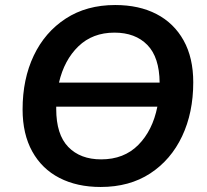

<svg xmlns="http://www.w3.org/2000/svg" viewBox="-20 -735 826 765"><path d="M381 10Q287 10 217 -26Q147 -62 108.5 -131.5Q70 -201 70 -299Q70 -420 114.5 -513.5Q159 -607 242 -661Q325 -715 439 -715Q534 -715 603.5 -679Q673 -643 711.5 -574Q750 -505 750 -407Q750 -286 705.5 -192Q661 -98 578.5 -44Q496 10 381 10ZM436 -605Q349 -605 292.5 -550.5Q236 -496 215 -406H616Q615 -507 567 -556Q519 -605 436 -605ZM383 -100Q474 -100 531 -157.5Q588 -215 607 -310H204Q204 -309 204 -301Q204 -199 252 -149.5Q300 -100 383 -100Z"/></svg>

Font: Nunito
Style: Bold Italic
Weight: 700
Italic angle: -9°
Designer: Vernon Adams
Foundry: Vernon Adams
Version: Version 3.601; ttfautohint (v1.8.2.53-6de2)